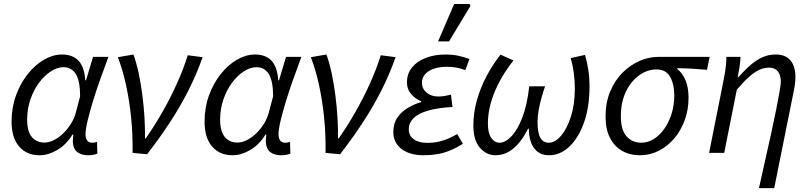

<svg xmlns="http://www.w3.org/2000/svg" viewBox="-20 -774 4099 972"><path d="M180.7 12Q114.8 12 76.7 -32.4Q38.6 -76.8 38.6 -158.5Q38.6 -229.9 61.3 -291.8Q83.9 -353.7 121.2 -400Q158.4 -446.4 203.6 -472.2Q248.7 -498.1 293.7 -498.1Q348.1 -498.1 377.7 -466.5Q407.3 -434.8 411.5 -367.7H415.5L451.1 -486.1H528.8Q507.9 -430.1 487.1 -371.7Q466.3 -313.3 449.8 -259Q433.3 -204.7 423.1 -161.5Q412.9 -118.2 412.9 -93.6Q412.9 -75 420.9 -63.3Q428.9 -51.5 447.5 -51.5Q455.4 -51.5 461.1 -53Q466.9 -54.5 471.3 -55.5L472.9 3.8Q462 7.9 451 9.9Q440 12 424.6 12Q392.7 12 371.6 -3.8Q350.5 -19.5 348.6 -57.8Q348.6 -63.5 349.6 -73.3Q350.5 -83.1 351.2 -93.2H347.2Q315.7 -41.4 269.9 -14.7Q224.1 12 180.7 12ZM204.8 -52.3Q228.9 -52.3 253.8 -65.1Q278.7 -77.9 301.1 -99.8Q323.5 -121.8 340 -148.7Q356.4 -175.6 363.7 -203.5L385.6 -286.5Q385.6 -362.9 364.2 -398.4Q342.8 -433.8 301.3 -433.8Q269.7 -433.8 237.1 -412.6Q204.6 -391.4 177.3 -354.7Q150.1 -318 133.7 -269.9Q117.4 -221.9 117.4 -168.2Q117.4 -109.1 141 -80.7Q164.5 -52.3 204.8 -52.3Z M651.1 0Q652.6 -89.7 644 -177Q635.3 -264.4 618.2 -342.7Q601.2 -421 576.6 -484.4L655.6 -498.1Q671.2 -454.7 682.5 -401.1Q693.7 -347.4 701 -290Q708.4 -232.6 711.6 -177Q714.8 -121.3 714 -73.6H718Q761.9 -136 802.4 -207.2Q842.9 -278.4 876.1 -351.9Q909.3 -425.5 930.6 -494.3L1005.7 -484.6Q975.4 -398.2 934.2 -316.9Q893.1 -235.6 840.9 -155.7Q788.7 -75.8 724.7 6.9Z M1157.7 12Q1091.8 12 1053.7 -32.4Q1015.6 -76.8 1015.6 -158.5Q1015.6 -229.9 1038.3 -291.8Q1060.9 -353.7 1098.2 -400Q1135.4 -446.4 1180.6 -472.2Q1225.7 -498.1 1270.7 -498.1Q1325.1 -498.1 1354.7 -466.5Q1384.3 -434.8 1388.5 -367.7H1392.5L1428.1 -486.1H1505.8Q1484.9 -430.1 1464.1 -371.7Q1443.3 -313.3 1426.8 -259Q1410.3 -204.7 1400.1 -161.5Q1389.9 -118.2 1389.9 -93.6Q1389.9 -75 1397.9 -63.3Q1405.9 -51.5 1424.5 -51.5Q1432.4 -51.5 1438.1 -53Q1443.9 -54.5 1448.3 -55.5L1449.9 3.8Q1439 7.9 1428 9.9Q1417 12 1401.6 12Q1369.7 12 1348.6 -3.8Q1327.5 -19.5 1325.6 -57.8Q1325.6 -63.5 1326.6 -73.3Q1327.5 -83.1 1328.2 -93.2H1324.2Q1292.7 -41.4 1246.9 -14.7Q1201.1 12 1157.7 12ZM1181.8 -52.3Q1205.9 -52.3 1230.8 -65.1Q1255.7 -77.9 1278.1 -99.8Q1300.5 -121.8 1317 -148.7Q1333.4 -175.6 1340.7 -203.5L1362.6 -286.5Q1362.6 -362.9 1341.2 -398.4Q1319.8 -433.8 1278.3 -433.8Q1246.7 -433.8 1214.1 -412.6Q1181.6 -391.4 1154.3 -354.7Q1127.1 -318 1110.7 -269.9Q1094.4 -221.9 1094.4 -168.2Q1094.4 -109.1 1118 -80.7Q1141.5 -52.3 1181.8 -52.3Z M1628.1 0Q1629.6 -89.7 1621 -177Q1612.3 -264.4 1595.2 -342.7Q1578.2 -421 1553.6 -484.4L1632.6 -498.1Q1648.2 -454.7 1659.5 -401.1Q1670.7 -347.4 1678 -290Q1685.4 -232.6 1688.6 -177Q1691.8 -121.3 1691 -73.6H1695Q1738.9 -136 1779.4 -207.2Q1819.9 -278.4 1853.1 -351.9Q1886.3 -425.5 1907.6 -494.3L1982.7 -484.6Q1952.4 -398.2 1911.2 -316.9Q1870.1 -235.6 1817.9 -155.7Q1765.7 -75.8 1701.7 6.9Z M2123.8 12Q2078 12 2043.3 -2.3Q2008.6 -16.6 1989.9 -43.1Q1971.1 -69.7 1971.1 -105.4Q1971.1 -148.7 1991.6 -178.6Q2012.2 -208.6 2044.7 -227.8Q2077.1 -247 2112.3 -257.4V-261.4Q2083.6 -272.4 2061.9 -297.2Q2040.2 -322 2040.2 -356Q2040.2 -401.3 2066.1 -432.8Q2091.9 -464.4 2136.1 -481.2Q2180.3 -498 2234.3 -498Q2270 -498 2298 -492.2Q2325.9 -486.4 2356.7 -475.4L2335.7 -419Q2309 -428.8 2288.5 -432.3Q2268 -435.8 2242.7 -435.8Q2206 -435.8 2177.5 -426.4Q2149.1 -417.1 2132.5 -398.7Q2116 -380.3 2116 -354.6Q2116 -325 2139.7 -305.2Q2163.4 -285.5 2198.4 -285.5Q2215.3 -285.5 2230 -287.9Q2244.7 -290.3 2263 -294.7L2270.7 -232.4Q2193.9 -228.2 2144.9 -213.4Q2096 -198.6 2072.7 -175Q2049.4 -151.4 2049.4 -119.9Q2049.4 -87.3 2074.7 -69.1Q2100 -50.8 2142.4 -50.8Q2169.9 -50.8 2192.8 -55Q2215.7 -59.2 2240.2 -68.7Q2264.7 -78.1 2294.8 -95.4L2323.3 -46Q2287.2 -23.6 2255.8 -11.1Q2224.3 1.4 2192.7 6.7Q2161 12 2123.8 12ZM2197.7 -564.4 2279.1 -753.6H2356.9L2361.8 -744.4L2253.3 -564.4Z M2488.9 12Q2442.9 12 2409.6 -25.9Q2376.4 -63.8 2376.4 -139.2Q2376.4 -203.4 2394.3 -266.8Q2412.3 -330.3 2443.4 -389Q2474.4 -447.7 2514 -497.4L2579.4 -467.9Q2517.1 -389.1 2483.6 -307.3Q2450 -225.6 2450 -148.8Q2450 -100.2 2466.9 -75.9Q2483.8 -51.5 2509.3 -51.5Q2537.8 -51.5 2568.6 -83.3Q2599.5 -115.1 2624 -178.5Q2648.6 -241.9 2659.3 -336.9H2739.5Q2730.4 -311.6 2721.5 -280Q2712.6 -248.5 2707 -216.2Q2701.3 -183.9 2701.3 -157Q2701.3 -102 2715.3 -76.8Q2729.3 -51.5 2758 -51.5Q2790 -51.5 2820.3 -86.7Q2850.5 -121.9 2870.3 -183.7Q2890.1 -245.5 2890.1 -325.5Q2890.1 -366.5 2884.7 -406.3Q2879.3 -446.2 2869 -479.8L2941.4 -496.1Q2952.4 -460.4 2958.4 -420Q2964.4 -379.6 2964.4 -337Q2964.4 -231.8 2936.4 -153.3Q2908.4 -74.9 2862 -31.4Q2815.5 12 2759.7 12Q2711.2 12 2684.7 -22.7Q2658.1 -57.4 2657.2 -122.6H2653.2Q2622.2 -59.4 2580.6 -23.7Q2539 12 2488.9 12Z M3218.9 12Q3168.9 12 3129.8 -10.1Q3090.7 -32.2 3068.2 -75.7Q3045.6 -119.2 3045.6 -183.2Q3045.6 -254.4 3068.9 -310.6Q3092.2 -366.8 3131.2 -405.8Q3170.3 -444.8 3217.5 -465.5Q3264.7 -486.1 3312.9 -486.1H3572.7L3559.3 -420.6Q3520.1 -424.3 3483.7 -426.3Q3447.2 -428.4 3408.6 -428.8V-424.8Q3436.1 -403.1 3450.9 -366.8Q3465.7 -330.6 3465.7 -279.1Q3465.7 -218.5 3446.4 -165.6Q3427.1 -112.7 3393 -72.8Q3359 -32.8 3314.5 -10.4Q3269.9 12 3218.9 12ZM3226.8 -51.5Q3259.7 -51.5 3289.6 -70.2Q3319.6 -88.8 3342.9 -121.7Q3366.2 -154.7 3379.9 -198.2Q3393.6 -241.8 3393.6 -290.6Q3393.6 -346.9 3372.6 -384.7Q3351.7 -422.6 3302.8 -422.6Q3268.4 -422.6 3236.1 -405.5Q3203.9 -388.3 3178.2 -357.3Q3152.5 -326.2 3137.7 -282.9Q3123 -239.7 3123 -186.4Q3123 -116.4 3151.7 -84Q3180.5 -51.5 3226.8 -51.5Z M3822.2 178.5Q3838.8 103.2 3855.1 31Q3871.4 -41.2 3885.6 -105.9Q3899.8 -170.6 3910.2 -223.3Q3920.6 -275.9 3926.7 -311.5Q3932.9 -347.1 3932.9 -360.9Q3932.9 -394.4 3917.5 -413Q3902 -431.6 3874.9 -431.6Q3850.4 -431.6 3826.6 -421.6Q3802.7 -411.6 3774.7 -387.3Q3746.7 -363 3710.1 -320.1L3646.3 0H3569.8L3640.3 -353.6Q3646.3 -383 3651.4 -413.6Q3656.5 -444.3 3657.5 -486.1H3729Q3728 -459 3723.4 -431.7Q3718.9 -404.3 3714.6 -382.4H3717Q3752.1 -421.4 3782.2 -446.9Q3812.3 -472.4 3842.3 -485.2Q3872.3 -498.1 3907.1 -498.1Q3957.4 -498.1 3982.1 -467.8Q4006.8 -437.5 4006.8 -384.9Q4006.8 -368.2 4004.6 -349.6Q4002.4 -331 3997.4 -308L3899.5 178.5Z"/></svg>

Font: Source Sans 3 VF
Style: Italic
Weight: 200
Italic angle: -11°
Designer: Paul D. Hunt
Foundry: Adobe Systems Incorporated
Version: Version 3.042;hotconv 1.0.118;makeotfexe 2.5.65603